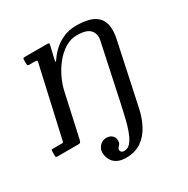

<svg xmlns="http://www.w3.org/2000/svg" viewBox="-244 -952 1372 1404"><g transform="rotate(-30 442.0 -250.0)"><path d="M149.5 -750Q137.5 -750 134.5 -746.5Q131.5 -743 131.5 -730V-705.5Q131.5 -693 134 -688.5Q136.5 -684 149 -684H191.5Q208.5 -684 212 -681.2Q215.5 -678.5 212.5 -665L80 -77.5Q78 -70 76.5 -68Q75 -66 65.5 -66H-13Q-20.5 -66 -22 -62.8Q-23.5 -59.5 -23.5 -51.5V-15.5Q-23.5 -7 -21.8 -3.5Q-20 0 -11.5 0H165.5Q181.5 0 185.5 -6.2Q189.5 -12.5 192.5 -24.5L273.5 -391Q284.5 -441 310 -494.5Q335.5 -548 372.8 -594Q410 -640 456.5 -668.5Q503 -697 556.5 -697Q637 -697 667.2 -663.5Q697.5 -630 686 -577L585 -104Q576.5 -67.5 567.2 -25Q558 17.5 546 59Q534 100.5 518.8 134.5Q503.5 168.5 483.2 189Q463 209.5 436.5 209.5Q417.5 209.5 410.8 200.8Q404 192 404 183Q404 173.5 411.2 166.2Q418.5 159 425.8 149Q433 139 433 121Q433 93.5 414.8 77Q396.5 60.5 367 60.5Q345.5 60.5 328 71.2Q310.5 82 299.8 100.2Q289 118.5 289 140.5Q289 171.5 302.8 199Q316.5 226.5 346 243.2Q375.5 260 424 260Q498.5 260 550.5 224.5Q602.5 189 635.2 128Q668 67 684 -9.5L793 -520Q807 -584 801 -629.2Q795 -674.5 769 -703.8Q743 -733 697.2 -746.8Q651.5 -760.5 585.5 -760.5Q529 -760.5 483 -741.2Q437 -722 402.5 -692.2Q368 -662.5 346 -630.5Q328 -604 325 -605.8Q322 -607.5 327.5 -631L351 -729Q354.5 -743 351.2 -746.5Q348 -750 329.5 -750Z"/></g></svg>

Font: Besley Medium
Style: Italic
Weight: 500
Italic angle: -13°
Designer: Owen Earl
Foundry: indestructible type*
Version: Version 2.001